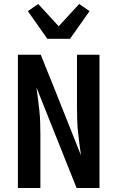

<svg xmlns="http://www.w3.org/2000/svg" viewBox="-20 -945 590 965"><path d="M70 0V-670H185L216 -592L241 -531L387 -164Q383 -194 379 -223.5Q375 -253 372 -282.5Q369 -312 368 -342Q367 -372 367 -402V-670H480V0H365L163 -506Q167 -476 171 -446.5Q175 -417 178 -387.5Q181 -358 182 -328Q183 -298 183 -268V0ZM218 -750 120 -889 172 -925 275 -813 378 -925 430 -889 332 -750Z"/></svg>

Font: Lode
Style: Bold
Weight: 700
Monospace: yes
Designer: Belleve Invis
Foundry: Belleve Invis
Version: Version 29.2.0; ttfautohint (v1.8.3)